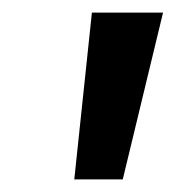

<svg xmlns="http://www.w3.org/2000/svg" viewBox="-20 -732 279 305"><path d="M175 -447H98L126 -712H239Z"/></svg>

Font: Creato Display Medium
Style: Italic
Weight: 500
Italic angle: -10°
Version: Version 1.000